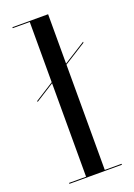

<svg xmlns="http://www.w3.org/2000/svg" viewBox="-144 -807 605 864"><g transform="rotate(-20 158.0 -375.0)"><path d="M32.5 -4.5V0H284V-4.5H203.5V-508.5L309 -575V-580L203.5 -513.5V-750H32.5V-745.5H114V-457L24 -400V-395L114 -452V-4.5Z"/></g></svg>

Font: Bodoni* 36pt
Style: Regular
Weight: 400
Version: Version 2.3